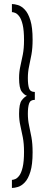

<svg xmlns="http://www.w3.org/2000/svg" viewBox="-20 -771 253 951"><path d="M39 160V120Q45 120 55 116.2Q65 112.5 75.2 99.2Q85.5 86 92.2 57.8Q99 29.5 99 -19Q99 -60 93 -90.8Q87 -121.5 80.8 -149Q74.5 -176.5 74.5 -207.5Q74.5 -257 87.5 -274Q100.5 -291 113.5 -296.5Q100.5 -300.5 87.5 -317.5Q74.5 -334.5 74.5 -384.5Q74.5 -415.5 80.8 -442.8Q87 -470 93 -500.5Q99 -531 99 -572Q99 -621 92.2 -649Q85.5 -677 75.2 -690.2Q65 -703.5 55 -707.2Q45 -711 39 -711V-751Q52 -751 69.2 -745.8Q86.5 -740.5 103 -723.2Q119.5 -706 130.5 -670.5Q141.5 -635 141.5 -574.5Q141.5 -532.5 135.8 -501Q130 -469.5 124 -442.2Q118 -415 118 -384.5Q118 -351 124 -333.2Q130 -315.5 152.5 -315.5V-276.5Q130 -276.5 124 -258.2Q118 -240 118 -207.5Q118 -177 124 -149.5Q130 -122 135.8 -90.8Q141.5 -59.5 141.5 -16.5Q141.5 44 130.5 79.5Q119.5 115 103 132.2Q86.5 149.5 69.2 154.8Q52 160 39 160Z"/></svg>

Font: Imbue 10pt Black
Style: Regular
Weight: 900
Designer: Tyler Finck
Foundry: Etcetera Type Company
Version: Version 1.102; ttfautohint (v1.8.3)